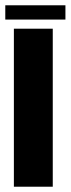

<svg xmlns="http://www.w3.org/2000/svg" viewBox="-31 -706 267 726"><path d="M21.5 0V-597.5H168.5V0ZM-11 -632V-686H216.4V-632Z"/></svg>

Font: Anybody Condensed Regular
Style: Bold
Weight: 700
Width: 3
Designer: Tyler Finck
Foundry: Etcetera Type Company
Version: Version 1.010; ttfautohint (v1.8.3) -l 8 -r 50 -G 200 -x 14 